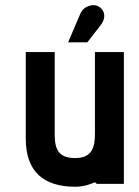

<svg xmlns="http://www.w3.org/2000/svg" viewBox="-20 -699 530 730"><path d="M451 0V-501H341V-192C341 -142 332 -98 266 -98C202 -98 188 -132 188 -188V-501H78V-172C78 -47 145 11 266 11C302 11 325 0 341 -6L348 0ZM312 -538 361 -601C388 -635 376 -664 352 -676C336 -684 299 -679 285 -646L239 -538Z"/></svg>

Font: Advent Pro
Style: Bold
Weight: 700
Designer: Andreas Kalpakidis
Foundry: Andreas Kalpakidis
Version: Version 2.002 2008